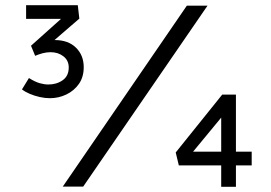

<svg xmlns="http://www.w3.org/2000/svg" viewBox="-20 -722 1047 743"><path d="M173 -342Q154 -342 134 -346.5Q114 -351 96 -358.5Q78 -366 65 -376L92 -420Q116 -405 134 -400Q152 -395 167 -395Q199 -395 222.5 -411.5Q246 -428 246 -461Q246 -488 225.5 -504Q205 -520 176 -520Q160 -520 145 -516Q130 -512 116 -506L100 -545L224 -656L233 -649H81V-702H281L287 -650L177 -555L156 -554Q165 -560 175 -563.5Q185 -567 192 -567Q244 -567 274 -537.5Q304 -508 304 -462Q304 -424 285.5 -397.5Q267 -371 237 -356.5Q207 -342 173 -342ZM223 0 703 -700H783L302 0ZM881 -135H954V-82H881ZM704 -107 694 -135H862L836 -120V-313L865 -302ZM893 1H836V-97L864 -82H672L660 -132L840 -356H893Z"/></svg>

Font: Lexend Mega Light
Style: Regular
Weight: 300
Version: Version 1.007